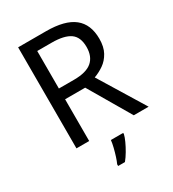

<svg xmlns="http://www.w3.org/2000/svg" viewBox="-219 -834 1061 1175"><g transform="rotate(-30 311.0 -246.5)"><path d="M294 -714Q427 -714 490.5 -663.5Q554 -613 554 -511Q554 -454 533 -416Q512 -378 479.5 -355.5Q447 -333 411 -320L607 0H502L329 -295H187V0H97V-714ZM289 -636H187V-371H294Q381 -371 421 -405.5Q461 -440 461 -507Q461 -577 419 -606.5Q377 -636 289 -636ZM392 70Q388 88 375.5 115.5Q363 143 346.5 171Q330 199 312 221H264V209Q272 192 280.5 165.5Q289 139 296 110.5Q303 82 305 61H392Z"/></g></svg>

Font: Noto Sans Tai Tham
Style: Regular
Weight: 400
Designer: Monotype Design Team 2013. Revised by David WIlliams 2020
Foundry: Monotype Imaging Inc.
Version: Version 2.002